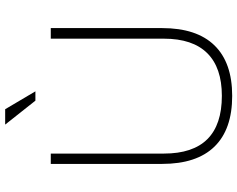

<svg xmlns="http://www.w3.org/2000/svg" viewBox="-110 -824 941 762"><g transform="rotate(-90 361.0 -442.5)"><path d="M92 -270V-712H133V-263Q133 -33 362 -33Q474 -33 531.5 -91Q589 -149 589 -263V-712H631V-270Q631 -133 562.5 -62.5Q494 8 362 8Q229 8 160.5 -62.5Q92 -133 92 -270ZM343 -773 248 -893H309L380 -773Z"/></g></svg>

Font: MuliDisplayVN ExtraLight
Style: Regular
Weight: 200
Designer: Vernon Adams
Foundry: Vernon Adams
Version: Version 2.100